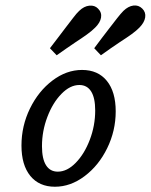

<svg xmlns="http://www.w3.org/2000/svg" viewBox="-20 -688 564 719"><path d="M60.4 -143Q60.4 -216.5 92.2 -281.6Q124 -346.7 176.4 -386.4Q228.8 -426.1 287.2 -426.1Q347 -426.1 380.2 -385.1Q413.3 -344.2 413.3 -271Q413.3 -198.3 381.5 -133.2Q349.7 -68.1 296.9 -28.4Q244.1 11.3 185.7 11.3Q126.7 11.3 93.5 -29.3Q60.4 -69.9 60.4 -143ZM336.5 -274.2Q336.5 -321.6 321.3 -345.6Q306.1 -369.7 277.2 -369.7Q242.4 -369.7 210 -336.4Q177.5 -303.2 157.4 -250.2Q137.2 -197.2 137.2 -140.6Q137.2 -93.2 152.4 -69.2Q167.6 -45.2 196.4 -45.2Q231.2 -45.2 263.6 -78.3Q296.1 -111.5 316.3 -164.6Q336.5 -217.6 336.5 -274.2ZM388 -580.3Q404.4 -601.5 418.3 -619.4Q432.3 -637.3 442 -647.1Q460.3 -664.8 479.6 -667.2Q498.8 -669.6 512.7 -655.9Q526.7 -642.1 523.7 -622.9Q520.8 -603.7 501.7 -584.3Q490.6 -572.9 473 -560.1Q455.3 -547.3 428.8 -530.3Q412.5 -519.6 395 -507.3Q377.4 -494.9 357.9 -481L332.8 -507.4Q351 -531.5 360.5 -544.4Q370 -557.2 388 -580.3ZM223.7 -581.8Q240.1 -603 253.7 -620.9Q267.3 -638.8 276.3 -647.1Q294.6 -664.8 314.6 -666.8Q334.6 -668.8 347 -655.9Q361.7 -641.4 358.4 -622.1Q355.1 -602.9 336 -584.3Q324.1 -572.2 304.6 -558.2Q285.1 -544.3 262.3 -529.5Q246.8 -518.8 229.2 -506.9Q211.7 -494.9 192.2 -481L167 -507.4Q183 -527.8 197 -546.6Q211 -565.4 223.7 -581.8Z"/></svg>

Font: Playfair Micro SmCond SmLight
Style: Italic
Weight: 360
Width: 4
Italic angle: -15.6°
Designer: Claus Eggers Sørensen
Foundry: Claus Eggers Sørensen
Version: Version 2.203;Glyphs 3.3 (3326)